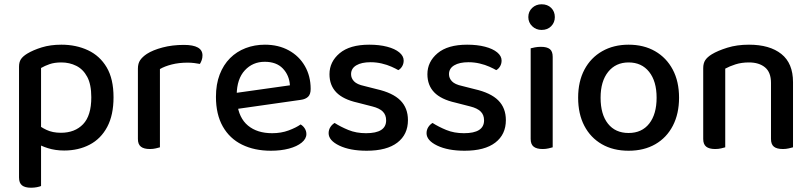

<svg xmlns="http://www.w3.org/2000/svg" viewBox="-20 -691 3798 898"><path d="M280 13Q347 13 399.5 -14.5Q452 -42 481.5 -97.5Q511 -153 511 -236Q511 -322 479 -376Q447 -430 391.5 -456Q336 -482 267 -482Q216 -482 175.5 -469.5Q135 -457 107 -440Q86 -427 77.5 -413.5Q69 -400 69 -379V-50H172V-373Q189 -383 212 -391Q235 -399 267 -399Q305 -399 337 -383Q369 -367 388 -331.5Q407 -296 407 -236Q407 -150 368.5 -110Q330 -70 265 -70Q226 -70 197.5 -83.5Q169 -97 150 -114V-23Q169 -9 204 2Q239 13 280 13ZM172 -80 69 -82V139Q69 165 83 176Q97 187 125 187Q140 187 152.5 184.5Q165 182 172 179Z M728 -368V-221H625V-370Q625 -394 635.5 -409.5Q646 -425 667 -439Q695 -457 740.5 -469Q786 -481 840 -481Q927 -481 927 -432Q927 -420 923.5 -410Q920 -400 915 -392Q905 -394 889.5 -396Q874 -398 858 -398Q817 -398 783.5 -389.5Q750 -381 728 -368ZM625 -264 728 -255V-2Q721 0 708.5 3Q696 6 681 6Q653 6 639 -5Q625 -16 625 -41Z M1057 -177 1052 -252 1336 -292Q1333 -339 1303 -370.5Q1273 -402 1218 -402Q1162 -402 1125 -362Q1088 -322 1087 -248L1089 -210Q1097 -139 1140 -103.5Q1183 -68 1253 -68Q1295 -68 1330 -81Q1365 -94 1386 -109Q1398 -102 1405.5 -90Q1413 -78 1413 -64Q1413 -42 1391 -24Q1369 -6 1331.5 4Q1294 14 1247 14Q1170 14 1112 -14.5Q1054 -43 1022 -99.5Q990 -156 990 -238Q990 -297 1007.5 -342.5Q1025 -388 1056 -419Q1087 -450 1129 -466Q1171 -482 1219 -482Q1282 -482 1330.5 -455.5Q1379 -429 1406 -382Q1433 -335 1433 -275Q1433 -250 1421 -238.5Q1409 -227 1387 -224Z M1888 -129Q1888 -62 1838.5 -24Q1789 14 1695 14Q1617 14 1567 -10Q1517 -34 1517 -68Q1517 -83 1524.5 -95.5Q1532 -108 1545 -116Q1573 -98 1609.5 -83Q1646 -68 1692 -68Q1786 -68 1786 -128Q1786 -154 1770 -169.5Q1754 -185 1722 -193L1652 -211Q1585 -226 1553 -259Q1521 -292 1521 -344Q1521 -402 1568.5 -442Q1616 -482 1707 -482Q1754 -482 1790.5 -472.5Q1827 -463 1847.5 -446Q1868 -429 1868 -408Q1868 -393 1861 -381Q1854 -369 1843 -363Q1831 -370 1811 -379Q1791 -388 1765.5 -394Q1740 -400 1713 -400Q1671 -400 1646.5 -385.5Q1622 -371 1622 -344Q1622 -325 1636 -310.5Q1650 -296 1683 -289L1742 -274Q1817 -257 1852.5 -221.5Q1888 -186 1888 -129Z M2346 -129Q2346 -62 2296.5 -24Q2247 14 2153 14Q2075 14 2025 -10Q1975 -34 1975 -68Q1975 -83 1982.5 -95.5Q1990 -108 2003 -116Q2031 -98 2067.5 -83Q2104 -68 2150 -68Q2244 -68 2244 -128Q2244 -154 2228 -169.5Q2212 -185 2180 -193L2110 -211Q2043 -226 2011 -259Q1979 -292 1979 -344Q1979 -402 2026.5 -442Q2074 -482 2165 -482Q2212 -482 2248.5 -472.5Q2285 -463 2305.5 -446Q2326 -429 2326 -408Q2326 -393 2319 -381Q2312 -369 2301 -363Q2289 -370 2269 -379Q2249 -388 2223.5 -394Q2198 -400 2171 -400Q2129 -400 2104.5 -385.5Q2080 -371 2080 -344Q2080 -325 2094 -310.5Q2108 -296 2141 -289L2200 -274Q2275 -257 2310.5 -221.5Q2346 -186 2346 -129Z M2451 -611Q2451 -637 2469 -654Q2487 -671 2513 -671Q2541 -671 2558 -654Q2575 -637 2575 -611Q2575 -586 2558 -568.5Q2541 -551 2513 -551Q2487 -551 2469 -568.5Q2451 -586 2451 -611ZM2462 -264H2565V-2Q2558 0 2545.5 3Q2533 6 2518 6Q2490 6 2476 -5Q2462 -16 2462 -41ZM2565 -213H2462V-465Q2469 -467 2482 -469.5Q2495 -472 2510 -472Q2538 -472 2551.5 -461.5Q2565 -451 2565 -425Z M3156 -234Q3156 -159 3127 -103Q3098 -47 3045 -16.5Q2992 14 2920 14Q2848 14 2795 -16.5Q2742 -47 2713 -102.5Q2684 -158 2684 -234Q2684 -310 2713.5 -365.5Q2743 -421 2796.5 -451.5Q2850 -482 2920 -482Q2991 -482 3044 -451.5Q3097 -421 3126.5 -365.5Q3156 -310 3156 -234ZM2920 -399Q2860 -399 2824.5 -355Q2789 -311 2789 -234Q2789 -156 2823.5 -112.5Q2858 -69 2920 -69Q2982 -69 3016.5 -113Q3051 -157 3051 -234Q3051 -311 3016 -355Q2981 -399 2920 -399Z M3689 -307V-208H3586V-303Q3586 -353 3558 -376Q3530 -399 3483 -399Q3448 -399 3420 -390Q3392 -381 3372 -370V-208H3269V-372Q3269 -395 3278.5 -409.5Q3288 -424 3309 -437Q3337 -454 3382 -468Q3427 -482 3483 -482Q3580 -482 3634.5 -438.5Q3689 -395 3689 -307ZM3269 -260H3372V-2Q3365 0 3352.5 3Q3340 6 3325 6Q3297 6 3283 -5Q3269 -16 3269 -41ZM3586 -260H3689V-2Q3682 0 3669 3Q3656 6 3642 6Q3613 6 3599.5 -5Q3586 -16 3586 -41Z"/></svg>

Font: Baloo Bhaijaan 2 Medium
Style: Regular
Weight: 500
Designer: Sanskriti Dholi, Noopur Datye and Ek Type
Foundry: Ek Type
Version: Version 1.701